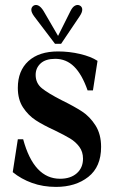

<svg xmlns="http://www.w3.org/2000/svg" viewBox="-20 -718 445 754"><path d="M30 -42 50 -171H71Q113 -16 216 -16Q257 -16 281.5 -37.5Q306 -59 306 -95Q306 -122 291.5 -141.5Q277 -161 255.5 -174Q234 -187 195 -206Q149 -227 120 -246Q91 -265 70.5 -296Q50 -327 50 -373Q50 -440 91.5 -478Q133 -516 208 -516Q252 -516 294.5 -506Q337 -496 363 -479L345 -363H324Q302 -426 271 -456.5Q240 -487 197 -487Q159 -487 139.5 -469Q120 -451 120 -424Q120 -391 145 -371Q170 -351 223 -324Q272 -300 302.5 -280Q333 -260 355 -225.5Q377 -191 377 -141Q377 -63 327 -23.5Q277 16 200 16Q149 16 106 0.5Q63 -15 30 -42ZM151 -675 208 -577 257 -675Q265 -691 275 -696Q285 -701 294 -696Q303 -691 303 -680Q303 -669 292 -653L220 -546H196L114 -654Q103 -669 103 -679.5Q103 -690 112 -696Q121 -701 131 -696Q141 -691 151 -675Z"/></svg>

Font: RL Madena Variable
Style: Regular
Weight: 400
Designer: I Kadek Wantara Putra
Foundry: Roughlines ID
Version: Version 1.000;Glyphs 3.1.2 (3151)